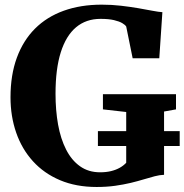

<svg xmlns="http://www.w3.org/2000/svg" viewBox="-20 -772 772 804"><path d="M384.5 11Q298.5 11 231.2 -17.5Q164 -46 117.8 -97Q71.5 -148 47.8 -216.5Q24 -285 24 -364.5Q24 -458 50.5 -530.2Q77 -602.5 126.5 -652Q176 -701.5 246.8 -727Q317.5 -752.5 406 -752.5Q448 -752.5 486.5 -748Q525 -743.5 558.5 -737.8Q592 -732 618 -727Q644 -722 660 -721L647 -528H535.5L508.5 -661Q504 -668 491.8 -675.2Q479.5 -682.5 457.2 -687.8Q435 -693 401 -693Q340.5 -693 298.5 -657.8Q256.5 -622.5 234.5 -553Q212.5 -483.5 212.5 -379.5Q212.5 -310 223.2 -250.2Q234 -190.5 256.8 -145.8Q279.5 -101 315 -75.8Q350.5 -50.5 399 -50.5Q424.5 -50.5 445 -55.5Q465.5 -60.5 481.5 -69.5Q497.5 -78.5 508.5 -90.5V-303L411 -314V-377.5H717V-314L667 -305V-40Q649 -39.5 628 -34Q607 -28.5 582.2 -21Q557.5 -13.5 527.5 -6.2Q497.5 1 462 6Q426.5 11 384.5 11ZM390 -160.5V-223H732.5V-160.5Z"/></svg>

Font: Merriweather 36pt ExtraBold
Style: Regular
Weight: 800
Designer: Eben Sorkin
Foundry: Eben Sorkin
Version: Version 2.100